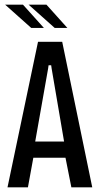

<svg xmlns="http://www.w3.org/2000/svg" viewBox="-20 -798 427 818"><path d="M12 0 142 -620H245L373 0H284L259 -126H122L99 0ZM185 -506 130 -195H253L200 -506L198 -520H187ZM113 -679 2 -778H78L167 -679ZM213 -679 102 -778H178L267 -679Z"/></svg>

Font: Smooch Sans SemiBold
Style: Bold
Weight: 600
Designer: Robert E. Leuschke
Foundry: Robert E. Leuschke
Version: Version 1.010; ttfautohint (v1.8.3)